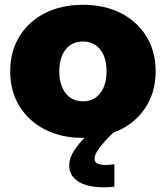

<svg xmlns="http://www.w3.org/2000/svg" viewBox="-20 -562 684 800"><path d="M325.5 12.5Q235.5 12.5 167.2 -22.5Q99 -57.5 60.8 -120Q22.5 -182.5 22.5 -265Q22.5 -347.5 60.8 -410Q99 -472.5 167.2 -507.2Q235.5 -542 325.5 -542Q415.5 -542 483.8 -507.2Q552 -472.5 590.2 -410Q628.5 -347.5 628.5 -265Q628.5 -173 581 -106Q533.5 -39 452 -9Q439 2.5 420.5 22.5Q402 42.5 388 63.2Q374 84 374 98.5Q374 115.5 388.2 120.5Q402.5 125.5 420.5 125.5Q429.5 125.5 439 124.5Q448.5 123.5 456.5 122.5V216Q446 217 434.2 217.8Q422.5 218.5 409.5 218.5Q371.5 218.5 339.5 209.2Q307.5 200 288 179.5Q268.5 159 268.5 126.5Q268.5 95.5 289.2 64.8Q310 34 332 12.5Q329 12.5 325.5 12.5ZM325.5 -140Q371.5 -140 397.8 -174Q424 -208 424 -265Q424 -322 397.8 -355.5Q371.5 -389 325.5 -389Q279.5 -389 253.2 -355.5Q227 -322 227 -265Q227 -208 253.2 -174Q279.5 -140 325.5 -140Z"/></svg>

Font: Epilogue Black
Style: Regular
Weight: 900
Designer: Tyler Finck
Foundry: Etcetera Type Co
Version: Version 2.111; ttfautohint (v1.8.3)